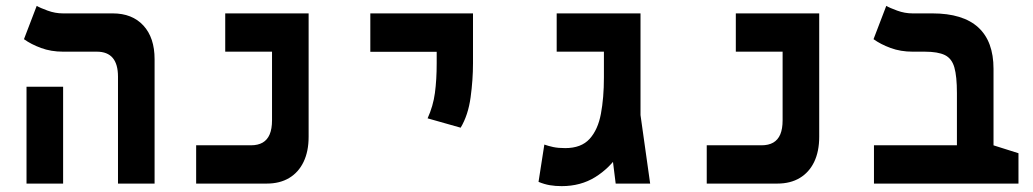

<svg xmlns="http://www.w3.org/2000/svg" viewBox="-20 -632 3556 661"><path d="M386.2 0V-368.2Q386.2 -454.1 313.5 -454.1H197.3Q155.8 -454.1 121.3 -466.8Q86.9 -479.5 62.5 -497.1L106.4 -611.8Q117.7 -605 143.8 -595.5Q169.9 -585.9 196.8 -585.9H368.2Q435.1 -585.9 473.6 -544.2Q512.2 -502.4 512.2 -428.2V0ZM71.3 0V-333.5H197.3V0Z M655.3 0V-131.8H843.8Q868.2 -131.8 884.3 -141.1Q900.4 -150.4 908.4 -169.4Q916.5 -188.5 916.5 -217.8V-585.9H1042.5V-161.1Q1042.5 -110.8 1025.1 -74.7Q1007.8 -38.6 975.6 -19.3Q943.4 0 898.4 0ZM755.4 -454.1V-585.9H1022.5V-454.1Z M1565.9 -192.4 1452.1 -224.6Q1471.2 -266.6 1477.3 -312Q1483.4 -357.4 1483.4 -414.1V-585.9H1608.4V-414.1Q1608.4 -357.4 1600.1 -296.6Q1591.8 -235.8 1565.9 -192.4ZM1254.9 -453.6V-585.9H1608.4V-453.6Z M1913.6 8.8Q1892.1 8.8 1873 5.6Q1854 2.4 1834 -5.9L1854 -134.3Q1867.7 -129.4 1884.8 -125.7Q1901.9 -122.1 1925.8 -122.1Q1981 -122.1 2009.8 -153.8Q2038.6 -185.5 2048.8 -240.5Q2059.1 -295.4 2059.1 -365.2V-392.1H2183.1V-352.5Q2183.1 -286.1 2165.5 -221.7Q2147.9 -157.2 2113.5 -105.2Q2079.1 -53.2 2029.1 -22.2Q1979 8.8 1913.6 8.8ZM2099.6 0 2059.1 -325.2V-585.9H2185.1V-235.8L2218.3 0ZM1896.5 -454.1V-585.9H2165V-454.1Z M2413.1 0V-131.8H2601.6Q2626 -131.8 2642.1 -141.1Q2658.2 -150.4 2666.3 -169.4Q2674.3 -188.5 2674.3 -217.8V-585.9H2800.3V-161.1Q2800.3 -110.8 2783 -74.7Q2765.6 -38.6 2733.4 -19.3Q2701.2 0 2656.2 0ZM2513.2 -454.1V-585.9H2780.3V-454.1Z M3486.3 -104.5V0H2988.8V-131.8H3399.9ZM3400.4 -395V0H3274.4V-311.5Q3274.4 -369.1 3265.6 -399.9Q3256.8 -430.7 3232.9 -442.4Q3209 -454.1 3163.6 -454.1H3122.1Q3080.6 -454.1 3046.1 -466.8Q3011.7 -479.5 2987.3 -497.1L3031.2 -611.8Q3042.5 -605 3068.6 -595.5Q3094.7 -585.9 3121.6 -585.9H3189.9Q3294.9 -585.9 3347.7 -537.8Q3400.4 -489.7 3400.4 -395Z"/></svg>

Font: Cascadia Mono
Style: Regular
Weight: 400
Monospace: yes
Designer: Aaron Bell
Foundry: Saja Typeworks
Version: Version 2404.023